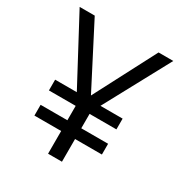

<svg xmlns="http://www.w3.org/2000/svg" viewBox="-168 -836 907 959"><g transform="rotate(30 286.0 -357.0)"><path d="M102.1 -713.9H15.1L215.8 -337.9H90.8V-275.9H245.1V-192.9H90.8V-130.9H245.1V0H325.2V-130.9H480V-192.9H325.2V-275.9H480V-337.9H352.1L555.2 -713.9H470.2L285.2 -358.9Z"/></g></svg>

Font: Open Sans
Style: Regular
Weight: 400
Foundry: Ascender Corporation
Version: Version 1.100;PS 001.100;hotconv 1.0.88;makeotf.lib2.5.64775